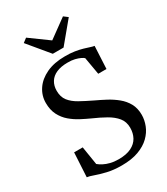

<svg xmlns="http://www.w3.org/2000/svg" viewBox="-235 -1075 1038 1190"><g transform="rotate(-30 284.0 -480.5)"><path d="M274 11Q215.5 11 170.5 0.2Q125.5 -10.5 94.8 -21.8Q64 -33 48 -34.5L57.5 -207.5H119L140 -76.5Q153 -65.5 172.5 -55.2Q192 -45 218 -38.5Q244 -32 276 -32Q332 -32 367 -49.5Q402 -67 418.5 -97.2Q435 -127.5 435 -166Q435 -209 411 -238.5Q387 -268 346.5 -291Q306 -314 255.5 -336Q224.5 -350 190.2 -368Q156 -386 126 -411.5Q96 -437 77.2 -473.5Q58.5 -510 58.5 -560Q58.5 -612.5 87.8 -656Q117 -699.5 172.2 -725.5Q227.5 -751.5 304.5 -751.5Q343 -752 374.2 -747Q405.5 -742 429.5 -735Q453.5 -728 470.5 -722.2Q487.5 -716.5 497.5 -715.5L489.5 -554.5H430.5L409 -678.5Q403 -684.5 388 -691.8Q373 -699 350.8 -704.5Q328.5 -710 300 -709.5Q252.5 -709.5 220 -695.2Q187.5 -681 171 -654.2Q154.5 -627.5 154.5 -591.5Q154.5 -547.5 176.5 -519.2Q198.5 -491 237.5 -469.2Q276.5 -447.5 326.5 -423.5Q362 -407 398.8 -387.5Q435.5 -368 467 -342.2Q498.5 -316.5 517.8 -281.8Q537 -247 537 -199.5Q537 -162.5 522.2 -125Q507.5 -87.5 476 -56.8Q444.5 -26 394.5 -7.5Q344.5 11 274 11ZM248.5 -802.5 126 -950 155 -972 287 -876 419 -972 448 -950 325.5 -802.5Z"/></g></svg>

Font: Merriweather 72pt
Style: Regular
Weight: 400
Version: Version 2.100